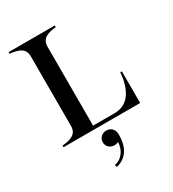

<svg xmlns="http://www.w3.org/2000/svg" viewBox="-229 -822 1101 1224"><g transform="rotate(-30 321.5 -210.5)"><path d="M584 -233C577 -134 538 -25 423 -25H264V-607C264 -666 311 -682 372 -688V-700H32V-688C95 -682 141 -666 141 -607V-93C141 -34 95 -18 32 -12V0H596V-233ZM259 262 263 279C346 260 379 191 378 102C377 67 353 44 321 44C288 44 264 68 264 98C264 129 288 152 321 152C332 152 341 149 349 145C350 192 320 250 259 262Z"/></g></svg>

Font: Sprat Medium
Style: Regular
Weight: 500
Designer: Ethan Nakache
Foundry: Collletttivo
Version: Version 2.000;Glyphs 3.2 (3217)